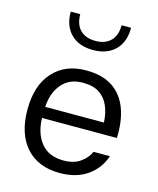

<svg xmlns="http://www.w3.org/2000/svg" viewBox="-115 -847 768 933"><g transform="rotate(15 269.0 -380.5)"><path d="M123 -231Q124.5 -154.3 163.1 -106.2Q201.7 -58.1 276.9 -58.1Q328.1 -58.1 360.8 -81.3Q393.6 -104.5 407.2 -136.7H489.7Q468.3 -71.8 412.8 -33.2Q357.4 5.4 274.4 5.4Q165.5 5.4 104.7 -62.7Q43.9 -130.9 43.9 -252.4Q43.9 -374.5 105.2 -442.1Q166.5 -509.8 271 -509.8Q354.5 -509.8 405.8 -474.9Q457 -439.9 480 -377.2Q502.9 -314.5 499.5 -231ZM124 -287.1H419.4Q417 -333 401.9 -369.1Q386.7 -405.3 355.5 -426.5Q324.2 -447.8 271.5 -447.8Q204.1 -447.8 166 -403.1Q127.9 -358.4 124 -287.1ZM427.7 -766.1Q427.7 -694.3 387.2 -654.1Q346.7 -613.8 275.9 -613.8Q205.1 -613.8 164.6 -654.1Q124 -694.3 124 -766.1H171.9Q171.9 -714.8 199.2 -687.3Q226.6 -659.7 275.9 -659.7Q325.2 -659.7 352.5 -687.3Q379.9 -714.8 379.9 -766.1Z"/></g></svg>

Font: Estedad-FD Regular
Style: FD-Regular
Weight: 400
Designer: Amin Abedi
Version: Version 7.3